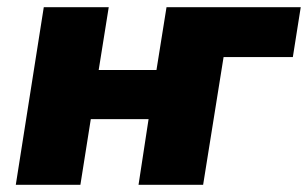

<svg xmlns="http://www.w3.org/2000/svg" viewBox="-20 -515 858 535"><path d="M24 0 102 -495H283L255 -320H416L444 -495H818L796 -356H603L546 0H366L394 -183H233L204 0Z"/></svg>

Font: Nunito Sans 11pt Black
Style: Italic
Weight: 900
Italic angle: -9°
Version: Version 3.101;gftools[0.9.27]